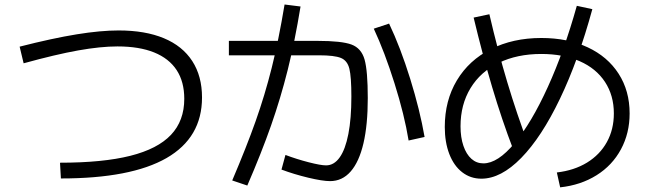

<svg xmlns="http://www.w3.org/2000/svg" viewBox="-20 -802 2852 845"><path d="M791 -367.2Q791 -442.4 757.3 -493.7Q723.6 -544.9 658.2 -571.3Q592.8 -597.7 497.1 -597.7Q422.9 -597.7 324.2 -580.1Q225.6 -562.5 84 -523.4L66.4 -596.7Q211.9 -633.8 317.4 -650.9Q422.9 -668 502 -668Q619.1 -668 701.2 -633.8Q783.2 -599.6 826.2 -533.2Q869.1 -466.8 869.1 -373Q869.1 -196.3 712.9 -106.4Q556.6 -16.6 248 -16.6L244.1 -85.9Q432.6 -85.9 553.2 -116.2Q673.8 -146.5 732.4 -208.5Q791 -270.5 791 -367.2Z M1218.8 -55.7 1236.3 -120.1Q1285.2 -101.6 1338.4 -87.9Q1391.6 -74.2 1415 -74.2Q1450.2 -74.2 1475.1 -109.4Q1500 -144.5 1513.2 -212.4Q1526.4 -280.3 1526.4 -377Q1526.4 -463.9 1517.6 -499.5Q1508.8 -535.2 1480.5 -546.9Q1452.1 -558.6 1383.8 -558.6H987.3V-622.1H1377Q1483.4 -622.1 1526.9 -606Q1570.3 -589.8 1584.5 -540Q1598.6 -490.2 1598.6 -370.1Q1598.6 -252.9 1579.6 -171.4Q1560.5 -89.8 1523.4 -47.4Q1486.3 -4.9 1432.6 -4.9Q1399.4 -4.9 1336.4 -20Q1273.4 -35.2 1218.8 -55.7ZM1232.4 -782.2 1302.7 -773.4Q1277.3 -618.2 1246.1 -493.7Q1214.8 -369.1 1172.9 -249.5Q1130.9 -129.9 1068.4 14.6L1002 -7.8Q1064.5 -154.3 1105 -268.6Q1145.5 -382.8 1175.8 -503.4Q1206.1 -624 1232.4 -782.2ZM1625 -675.8 1692.4 -698.2Q1742.2 -593.8 1785.2 -455.6Q1828.1 -317.4 1848.6 -199.2L1778.3 -183.6Q1759.8 -296.9 1716.3 -435.1Q1672.9 -573.2 1625 -675.8Z M2681.6 -302.7Q2681.6 -381.8 2642.6 -441.4Q2603.5 -501 2531.2 -532.7Q2459 -564.5 2362.3 -564.5Q2255.9 -564.5 2175.3 -525.4Q2094.7 -486.3 2050.8 -414.1Q2006.8 -341.8 2006.8 -246.1Q2006.8 -197.3 2019.5 -160.2Q2032.2 -123 2054.7 -103Q2077.1 -83 2107.4 -83Q2170.9 -83 2245.1 -172.4Q2319.3 -261.7 2391.1 -419.4Q2462.9 -577.1 2518.6 -776.4L2586.9 -761.7Q2525.4 -536.1 2444.3 -367.2Q2363.3 -198.2 2273.9 -106.9Q2184.6 -15.6 2098.6 -15.6Q2050.8 -15.6 2014.2 -43.9Q1977.5 -72.3 1957.5 -124Q1937.5 -175.8 1937.5 -243.2Q1937.5 -359.4 1990.7 -448.2Q2043.9 -537.1 2140.6 -585.9Q2237.3 -634.8 2362.3 -634.8Q2478.5 -634.8 2566.4 -593.8Q2654.3 -552.7 2702.6 -477.5Q2751 -402.3 2751 -302.7Q2751 -215.8 2712.9 -145Q2674.8 -74.2 2605.5 -30.8Q2536.1 12.7 2445.3 22.5L2430.7 -43Q2506.8 -51.8 2563.5 -86.4Q2620.1 -121.1 2650.9 -176.8Q2681.6 -232.4 2681.6 -302.7ZM2064.5 -724.6 2133.8 -739.3Q2169.9 -583 2212.4 -440.9Q2254.9 -298.8 2305.7 -165L2239.3 -142.6Q2188.5 -275.4 2146 -418.5Q2103.5 -561.5 2064.5 -724.6Z"/></svg>

Font: Pretendard JP Variable
Style: Regular
Weight: 400
Designer: Base glyphs from Inter by Rasmus Andersson; Hangul glyphs from Noto Sans CJK(Source Han Sans) by Jang Soo-young and Kang
Foundry: Kil Hyung-jin
Version: Version 1.307;Glyphs 3.2 (3192)